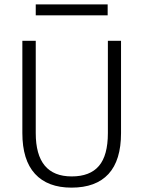

<svg xmlns="http://www.w3.org/2000/svg" viewBox="-20 -841 654 876"><path d="M143.1 -771V-820.8H471.2V-771ZM472.2 -233.9V-654.8H532.2V-233.9Q532.2 -109.4 474.9 -47.1Q417.5 15.1 306.2 15.1Q197.3 15.1 139.6 -47.9Q82 -110.8 82 -233.9V-654.8H143.1V-233.9Q143.1 -36.1 307.1 -36.1Q390.6 -36.1 431.4 -84Q472.2 -131.8 472.2 -233.9Z"/></svg>

Font: IntelOne Mono Light
Style: Regular
Weight: 300
Designer: Fred Shallcrass
Foundry: Frere-Jones Type LLC
Version: Version 1.200;hotconv 1.1.0;makeotfexe 2.6.0;FJTRelease1.2